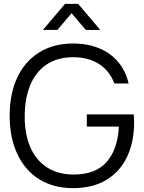

<svg xmlns="http://www.w3.org/2000/svg" viewBox="-20 -960 745 995"><path d="M277.5 -805H202.5L317 -940H385L499.5 -805H424.5L351 -891.5ZM30 -360Q30 -473 69.2 -557.5Q108.5 -642 182.8 -688.2Q257 -734.5 358.5 -734.5Q434.5 -734.5 494 -709.8Q553.5 -685 592.5 -638.5Q631.5 -592 646.5 -527.5H572.5Q549.5 -591.5 494.2 -627.5Q439 -663.5 359.5 -663.5Q277 -663.5 220.5 -625Q164 -586.5 136 -517.2Q108 -448 108 -355.5Q108 -265 137 -197.5Q166 -130 223.2 -92.8Q280.5 -55.5 362.5 -55.5Q475 -55.5 532.5 -120.5Q590 -185.5 596 -304H430V-367H673Q675 -346.5 675 -324.5Q675 -225.5 639.2 -148.8Q603.5 -72 532.5 -28.5Q461.5 15 358.5 15Q257.5 15 183.5 -31Q109.5 -77 69.8 -161.8Q30 -246.5 30 -360Z"/></svg>

Font: CCSD_manrope
Style: Regular
Weight: 400
Designer: Mikhail Sharanda
Foundry: Mikhail Sharanda
Version: Version 4.503